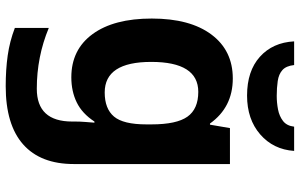

<svg xmlns="http://www.w3.org/2000/svg" viewBox="-209 -602 1051 673"><g transform="rotate(90 316.5 -265.5)"><path d="M255 -556Q356 -556 413 -476H417L429 -546H555V1Q555 118 486 179Q417 240 282 240Q224 240 174.5 233Q125 226 78 208V89Q179 131 291 131Q406 131 406 7V-4Q406 -21 407.5 -39Q409 -57 410 -71H406Q378 -28 339 -9Q300 10 251 10Q154 10 99.5 -64.5Q45 -139 45 -272Q45 -406 101 -481Q157 -556 255 -556ZM302 -435Q197 -435 197 -270Q197 -107 304 -107Q361 -107 388.5 -139.5Q416 -172 416 -253V-271Q416 -359 389 -397Q362 -435 302 -435ZM509 -771Q504 -698 451 -652Q398 -606 315 -606Q229 -606 179 -651Q129 -696 125 -771H208Q211 -743 225.5 -730Q240 -717 264 -713.5Q288 -710 316 -710Q340 -710 363.5 -714.5Q387 -719 404 -732Q421 -745 424 -771Z"/></g></svg>

Font: Noto IKEA Simplified Chinese
Style: Bold
Weight: 700
Designer: Monotype Design Team
Foundry: Monotype Imaging Inc.
Version: Version 1.100